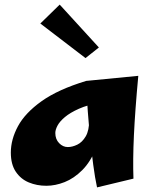

<svg xmlns="http://www.w3.org/2000/svg" viewBox="-20 -792 660 833"><path d="M181 14Q140 14 105 -0.5Q70 -15 48.5 -47Q27 -79 27 -130Q27 -187 58 -244.5Q89 -302 160.5 -353Q232 -404 354 -441L416 -347Q360 -337 322 -320Q284 -303 261.5 -284Q239 -265 229.5 -247Q220 -229 220 -215Q220 -188 236.5 -171Q253 -154 274 -154Q294 -154 315.5 -164.5Q337 -175 352 -200.5Q367 -226 367 -272L426 -299Q421 -210 397 -150Q373 -90 337 -54Q301 -18 260.5 -2Q220 14 181 14ZM401 21Q392 -20 384.5 -77Q377 -134 371 -194Q365 -254 361 -307.5Q357 -361 355 -397.5Q353 -434 354 -441L580 -463Q566 -312 561 -205Q556 -98 559 -17ZM351 -540 155 -690 239 -772 409 -586Z"/></svg>

Font: Marhey
Style: Bold
Weight: 700
Designer: Nur Syamsi & Bustanul Arifin
Foundry: Namelatype
Version: Version 1.000